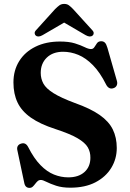

<svg xmlns="http://www.w3.org/2000/svg" viewBox="-20 -920 648 957"><path d="M330.5 15.5Q289.5 15.5 260 5.8Q230.5 -4 211.8 -13.5Q193 -23 184 -23Q174 -23 167.5 -17Q161 -11 155.2 -3.2Q149.5 4.5 143 10.5Q136.5 16.5 127 16.5Q116.5 16.5 109.8 10.2Q103 4 100.5 -10.5L66 -173.5Q64 -184.5 68.8 -192.5Q73.5 -200.5 84.5 -204Q96.5 -208 105.5 -203.5Q114.5 -199 121 -186Q149.5 -130 181.8 -97Q214 -64 249 -50Q284 -36 320.5 -36Q371.5 -36 401 -62.5Q430.5 -89 430.5 -133.5Q431 -162.5 417.5 -185.8Q404 -209 366.5 -231Q329 -253 255.5 -277Q179.5 -301.5 133.8 -333.8Q88 -366 67.5 -409Q47 -452 47 -509Q47 -569.5 75.8 -615.5Q104.5 -661.5 156.8 -687.2Q209 -713 279 -713Q324 -713 353.5 -703.8Q383 -694.5 402 -685Q421 -675.5 433.5 -675.5Q444.5 -675.5 450.5 -685.2Q456.5 -695 463.5 -704.8Q470.5 -714.5 484.5 -714.5Q495.5 -714.5 502.8 -707.5Q510 -700.5 515.5 -681.5L562.5 -517.5Q566.5 -504.5 561.8 -494.2Q557 -484 545.5 -480.5Q534 -476.5 524.8 -481.2Q515.5 -486 509.5 -497.5Q478.5 -559.5 443.2 -595.2Q408 -631 370.5 -646.5Q333 -662 294.5 -662Q243.5 -662 213.2 -632.8Q183 -603.5 183 -556.5Q183 -528 196.2 -503.5Q209.5 -479 246.5 -455.8Q283.5 -432.5 353.5 -406.5Q431 -379 476.8 -347Q522.5 -315 542.2 -274.8Q562 -234.5 562 -182.5Q562 -128 534.5 -83Q507 -38 455.5 -11.2Q404 15.5 330.5 15.5ZM329 -824.5H270.5L406.5 -745Q428.5 -732.5 441 -742.5Q446.5 -746.5 447 -754.2Q447.5 -762 439 -770.5L344.5 -874.5Q333 -886.5 323.5 -893.5Q314 -900.5 300 -900.5Q286 -900.5 276.2 -893.5Q266.5 -886.5 254.5 -874.5L160.5 -770.5Q152 -762 152.8 -754.2Q153.5 -746.5 158.5 -742.5Q171 -732.5 192.5 -745Z"/></svg>

Font: Fraunces SemiBold
Style: Regular
Weight: 600
Version: Version 1.000;[b76b70a41]